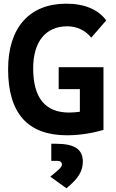

<svg xmlns="http://www.w3.org/2000/svg" viewBox="-20 -723 626 1040"><path d="M342.8 9.8C434.6 9.8 511.7 -10.7 540.5 -19.5V-358.9H297.9V-240.2H412.6V-117.7C395 -115.2 375.5 -113.3 354.5 -113.3C225.1 -113.3 159.7 -192.9 159.7 -352.5C159.7 -497.6 227.5 -580.6 344.7 -580.6C396.5 -580.6 443.8 -557.6 474.1 -519L555.2 -612.3C514.2 -669.9 439.9 -703.1 338.9 -703.1C139.2 -703.1 23.9 -573.2 23.9 -347.7C23.9 -109.4 130.4 9.8 342.8 9.8ZM339.8 296.9C401.9 246.1 428.7 206.1 428.7 151.9C428.7 85.9 383.3 55.7 284.7 55.7H257.8V148.4H289.6C307.1 148.4 315.4 155.3 315.4 169.4C315.4 181.2 300.3 195.3 252.4 233.9Z"/></svg>

Font: CaskaydiaCove Nerd Font
Style: Bold
Weight: 700
Designer: Aaron Bell
Foundry: Saja Typeworks
Version: Version 2111.1;Nerd Fonts 2.3.0